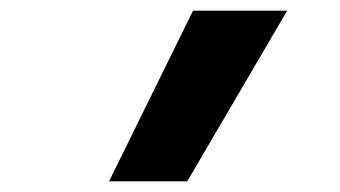

<svg xmlns="http://www.w3.org/2000/svg" viewBox="-20 -792 640 361"><path d="M185 -451 343 -772H520L332 -451Z"/></svg>

Font: Iosevka Slab Heavy Extended
Style: Italic
Weight: 900
Width: 7
Italic angle: -9°
Monospace: yes
Designer: Belleve Invis
Foundry: Belleve Invis
Version: Version 11.1.0; ttfautohint (v1.8.3)